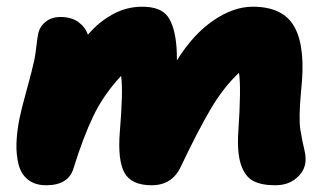

<svg xmlns="http://www.w3.org/2000/svg" viewBox="-20 -546 1002 575"><path d="M118.2 8.8Q85 8.8 64 -7.8Q43 -24.4 35.6 -53.5Q28.3 -82.5 29.3 -116.2Q30.3 -149.9 38.1 -189.9Q43.9 -218.8 60.5 -278.8Q77.1 -338.9 83 -367.2Q85.9 -381.8 88.9 -407.2Q91.8 -432.6 94.2 -443.8Q98.1 -465.3 116 -480.2Q133.8 -495.1 161.1 -495.1Q194.3 -495.1 215.1 -479.7Q235.8 -464.4 243.2 -441.9Q275.4 -480 317.1 -502.9Q358.9 -525.9 405.8 -525.9Q460.9 -525.9 482.4 -496.6Q503.9 -467.3 508.8 -402.8Q509.8 -389.6 509.8 -365.2Q558.6 -443.4 618.9 -484.6Q679.2 -525.9 736.8 -525.9Q829.1 -525.9 862.5 -464.1Q896 -402.3 881.8 -274.9Q874 -191.4 879.6 -157Q885.3 -122.6 891.4 -97.9Q897.5 -73.2 894 -55.2Q889.2 -29.8 865.2 -10.5Q841.3 8.8 804.2 8.8Q762.2 8.8 737.5 -4.6Q712.9 -18.1 701.2 -54.4Q689.5 -90.8 693.8 -153.8Q702.6 -281.2 695.8 -328.1Q649.9 -285.2 611.3 -220Q572.8 -154.8 522.9 -49.8Q497.1 8.8 434.1 8.8Q373.5 8.8 352.8 -28.6Q332 -65.9 338.9 -151.9Q349.1 -272.5 342.8 -318.8Q290 -262.2 259.5 -198.5Q229 -134.8 200.2 -42Q185.1 8.8 118.2 8.8Z"/></svg>

Font: Shantell Sans Normal
Style: Italic
Weight: 800
Italic angle: -11.31°
Designer: Stephen Nixon, Anya Danilova, Shantell Martin
Foundry: Arrow Type
Version: Version 1.006;[559af2be0]